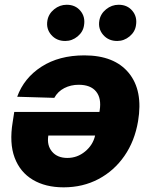

<svg xmlns="http://www.w3.org/2000/svg" viewBox="-20 -792 643 819"><path d="M339.8 -555.8Q468 -555.8 529.5 -480.6Q590.9 -405.5 568.9 -274.9Q554.7 -190.3 510.8 -127Q467 -63.6 400.2 -28.2Q333.5 7.1 251.4 7.1Q174 7.1 119.9 -25.2Q65.7 -57.5 42.4 -119.5Q19.2 -181.5 34.1 -271.3L40.8 -314.6H404.1L405.2 -321Q413.4 -372.9 389.9 -401.6Q366.5 -430.4 315.7 -430.4Q282 -430.4 254.3 -416.2Q226.6 -402 211.6 -374.6L53.3 -379.3Q82.4 -459.5 157.1 -507.6Q231.9 -555.8 339.8 -555.8ZM385.7 -213.8H186.1Q179.3 -171.9 202.1 -145.1Q224.8 -118.3 267.4 -118.3Q309.7 -118.3 343 -145.8Q376.4 -173.3 385.7 -213.8ZM258.2 -617.2Q221.2 -617.2 198.7 -643.1Q176.1 -669 182.2 -704.5Q187.1 -733 210.9 -752.3Q234.7 -771.7 264.6 -771.7Q301.5 -771.7 323 -745.9Q344.5 -720.2 338.4 -683.9Q334.5 -656.2 311.1 -636.7Q287.6 -617.2 258.2 -617.2ZM479.8 -617.2Q442.8 -617.2 420.3 -643.1Q397.7 -669 403.8 -704.5Q408.7 -733 432.5 -752.3Q456.3 -771.7 486.2 -771.7Q523.1 -771.7 544.6 -745.9Q566.1 -720.2 560 -683.9Q556.1 -656.2 532.7 -636.7Q509.2 -617.2 479.8 -617.2Z"/></svg>

Font: Inter UI Extra Bold
Style: Italic
Weight: 800
Italic angle: 9.39999°
Designer: Rasmus Andersson
Foundry: rsms
Version: 3.2;8d6f07862